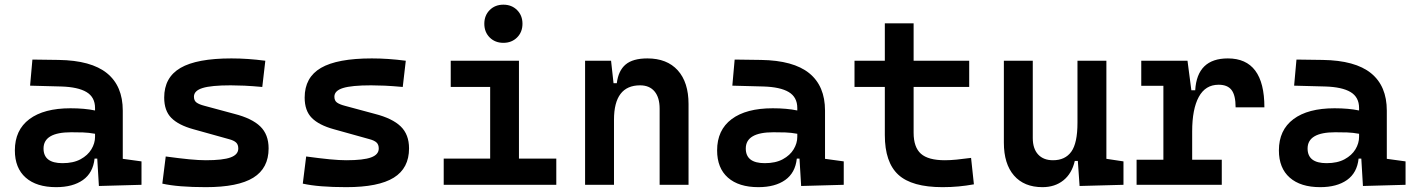

<svg xmlns="http://www.w3.org/2000/svg" viewBox="-20 -771 5899 801"><path d="M392.6 4.9 385.7 -109.4H374.5Q368.2 -49.8 325.9 -20Q283.7 9.8 214.4 9.8Q132.3 9.8 87.2 -30Q42 -69.8 42 -143.6Q42 -228.5 102.5 -273.9Q163.1 -319.3 273.9 -319.3Q333 -319.3 376.5 -310.1V-320.3Q376.5 -365.7 340.8 -387Q305.2 -408.2 234.4 -410.2L105.5 -413.6L115.2 -522.5L224.6 -521Q360.4 -519 426.3 -465.6Q492.2 -412.1 492.2 -309.6V-108.4L570.3 -97.7V0ZM376.5 -212.9Q350.1 -217.8 326.4 -218.5Q302.7 -219.2 276.9 -219.2Q161.6 -219.2 161.6 -151.4Q161.6 -90.3 240.7 -90.3Q286.1 -90.3 316.2 -106.7Q346.2 -123 361.3 -148.2Q376.5 -173.3 376.5 -200.2Z M838.9 9.8Q722.7 9.8 657.2 -4.9L671.4 -118.2Q728.5 -110.4 769.5 -106.4Q810.5 -102.5 838.9 -102.5Q910.2 -102.5 942.1 -114.3Q974.1 -126 974.1 -151.4Q974.1 -168 964.8 -176.5Q955.6 -185.1 935.5 -190.4L786.6 -231.9Q724.6 -249 694.8 -279.1Q665 -309.1 665 -363.8Q665 -448.2 733.2 -487.8Q801.3 -527.3 945.3 -527.3Q980 -527.3 1014.6 -524.9Q1049.3 -522.5 1086.9 -517.6L1074.2 -408.2Q1031.7 -412.1 999.8 -413.6Q967.8 -415 942.4 -415Q861.3 -415 825.2 -403.8Q789.1 -392.6 789.1 -367.7Q789.1 -351.1 799.8 -343.3Q810.5 -335.4 833 -329.6L958 -295.9Q1030.8 -277.3 1065.7 -243.7Q1100.6 -210 1100.6 -151.9Q1100.6 -69.3 1036.9 -29.8Q973.1 9.8 838.9 9.8Z M1424.8 9.8Q1308.6 9.8 1243.2 -4.9L1257.3 -118.2Q1314.5 -110.4 1355.5 -106.4Q1396.5 -102.5 1424.8 -102.5Q1496.1 -102.5 1528.1 -114.3Q1560.1 -126 1560.1 -151.4Q1560.1 -168 1550.8 -176.5Q1541.5 -185.1 1521.5 -190.4L1372.6 -231.9Q1310.5 -249 1280.8 -279.1Q1251 -309.1 1251 -363.8Q1251 -448.2 1319.1 -487.8Q1387.2 -527.3 1531.2 -527.3Q1565.9 -527.3 1600.6 -524.9Q1635.3 -522.5 1672.9 -517.6L1660.2 -408.2Q1617.7 -412.1 1585.7 -413.6Q1553.7 -415 1528.3 -415Q1447.3 -415 1411.1 -403.8Q1375 -392.6 1375 -367.7Q1375 -351.1 1385.7 -343.3Q1396.5 -335.4 1418.9 -329.6L1543.9 -295.9Q1616.7 -277.3 1651.6 -243.7Q1686.5 -210 1686.5 -151.9Q1686.5 -69.3 1622.8 -29.8Q1559.1 9.8 1424.8 9.8Z M1831.1 0V-109.4H2024.9V-408.2H1860.4V-517.6H2145V-109.4H2300.8V0ZM2080.1 -592.3Q2045.4 -592.3 2022.9 -614.7Q2000.5 -637.2 2000.5 -671.9Q2000.5 -706.5 2022.9 -729Q2045.4 -751.5 2080.1 -751.5Q2114.7 -751.5 2137.2 -729Q2159.7 -706.5 2159.7 -671.9Q2159.7 -637.2 2137.2 -614.7Q2114.7 -592.3 2080.1 -592.3Z M2731.9 0V-317.4Q2731.9 -364.3 2710.7 -389.6Q2689.5 -415 2650.4 -415Q2541.5 -415 2541.5 -271.5V0H2420.9V-517.6H2529.3L2539.6 -423.8H2553.2Q2559.6 -476.1 2589.8 -501.7Q2620.1 -527.3 2680.7 -527.3Q2762.7 -527.3 2807.6 -477.5Q2852.5 -427.7 2852.5 -336.9V0Z M3322.3 4.9 3315.4 -109.4H3304.2Q3297.9 -49.8 3255.6 -20Q3213.4 9.8 3144 9.8Q3062 9.8 3016.8 -30Q2971.7 -69.8 2971.7 -143.6Q2971.7 -228.5 3032.2 -273.9Q3092.8 -319.3 3203.6 -319.3Q3262.7 -319.3 3306.2 -310.1V-320.3Q3306.2 -365.7 3270.5 -387Q3234.9 -408.2 3164.1 -410.2L3035.2 -413.6L3044.9 -522.5L3154.3 -521Q3290 -519 3356 -465.6Q3421.9 -412.1 3421.9 -309.6V-108.4L3500 -97.7V0ZM3306.2 -212.9Q3279.8 -217.8 3256.1 -218.5Q3232.4 -219.2 3206.5 -219.2Q3091.3 -219.2 3091.3 -151.4Q3091.3 -90.3 3170.4 -90.3Q3215.8 -90.3 3245.8 -106.7Q3275.9 -123 3291 -148.2Q3306.2 -173.3 3306.2 -200.2Z M3912.1 9.8Q3784.2 9.8 3727.8 -42Q3671.4 -93.8 3671.4 -207.5V-408.2H3544.9V-517.6H3671.4V-673.8H3791.5V-517.6H4023.4V-408.2H3791.5V-217.3Q3791.5 -156.7 3822 -129.6Q3852.5 -102.5 3921.9 -102.5Q3944.8 -102.5 3971.2 -105.2Q3997.6 -107.9 4031.2 -112.3L4043 -2Q4010.3 3.9 3979 6.8Q3947.8 9.8 3912.1 9.8Z M4329.1 9.8Q4252.4 9.8 4210.2 -38.8Q4168 -87.4 4168 -175.8V-517.6H4288.6V-195.3Q4288.6 -150.9 4310.8 -126.7Q4333 -102.5 4373 -102.5Q4423.8 -102.5 4449.5 -138.4Q4475.1 -174.3 4475.1 -258.8V-517.6H4595.7V-108.4L4667 -97.7V0L4483.9 4.9L4476.6 -99.6H4463.9Q4451.7 -46.9 4416.3 -18.6Q4380.9 9.8 4329.1 9.8Z M4953.6 -222.7V-104.5H5077.1V0H4721.7V-104.5H4833.5V-413.1H4741.2V-517.6H4934.1L4950.2 -394.5H4966.3Q4974.1 -527.3 5102.5 -527.3Q5254.9 -527.3 5254.9 -323.2H5134.8Q5134.8 -373.5 5117.9 -395.5Q5101.1 -417.5 5064 -417.5Q5008.8 -417.5 4981.2 -366.7Q4953.6 -315.9 4953.6 -222.7Z M5666 4.9 5659.2 -109.4H5647.9Q5641.6 -49.8 5599.4 -20Q5557.1 9.8 5487.8 9.8Q5405.8 9.8 5360.6 -30Q5315.4 -69.8 5315.4 -143.6Q5315.4 -228.5 5376 -273.9Q5436.5 -319.3 5547.4 -319.3Q5606.4 -319.3 5649.9 -310.1V-320.3Q5649.9 -365.7 5614.3 -387Q5578.6 -408.2 5507.8 -410.2L5378.9 -413.6L5388.7 -522.5L5498 -521Q5633.8 -519 5699.7 -465.6Q5765.6 -412.1 5765.6 -309.6V-108.4L5843.8 -97.7V0ZM5649.9 -212.9Q5623.5 -217.8 5599.9 -218.5Q5576.2 -219.2 5550.3 -219.2Q5435.1 -219.2 5435.1 -151.4Q5435.1 -90.3 5514.2 -90.3Q5559.6 -90.3 5589.6 -106.7Q5619.6 -123 5634.8 -148.2Q5649.9 -173.3 5649.9 -200.2Z"/></svg>

Font: CaskaydiaCove NF SemiBold
Style: Regular
Weight: 600
Designer: Aaron Bell
Foundry: Saja Typeworks
Version: Version 2111.001; VTT 6.35;Nerd Fonts 3.2.1